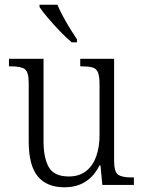

<svg xmlns="http://www.w3.org/2000/svg" viewBox="-20 -786 610 816"><path d="M254 10Q179 10 140.5 -36.5Q102 -83 102 -185V-434Q102 -481 85 -492.5Q68 -504 28 -504H18V-536H165V-186Q165 -115 187.5 -75.5Q210 -36 272 -36Q317 -36 346 -59Q375 -82 389 -121.5Q403 -161 403 -210V-428Q403 -463 396 -479Q389 -495 372.5 -499.5Q356 -504 329 -504H321V-536H465V-103Q465 -55 482 -43.5Q499 -32 537 -32H549V0H415L407 -83H403Q356 10 254 10ZM285 -606Q263 -624 235.5 -652.5Q208 -681 183.5 -710Q159 -739 148 -756V-766H224Q233 -744 247.5 -717Q262 -690 278 -664Q294 -638 307 -619V-606Z"/></svg>

Font: Noto Serif Tamil SemiCondensed Light
Style: Italic
Weight: 300
Width: 4
Italic angle: -12°
Designer: Indian Type Foundry, Tom Grace, and the Monotype Design Team
Foundry: Monotype Imaging Inc.
Version: Version 2.003; ttfautohint (v1.8.4.7-5d5b)